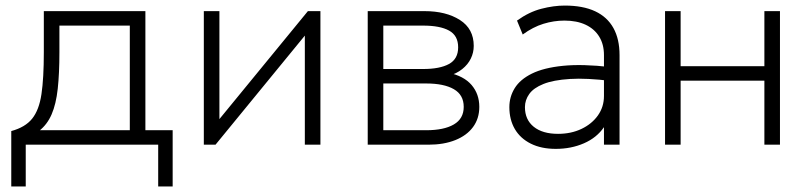

<svg xmlns="http://www.w3.org/2000/svg" viewBox="-20 -520 2908 690"><path d="M446.5 0V-428H193.5V-332Q193.5 -256 187.5 -201Q181.5 -146 165.5 -109Q149.5 -72 120 -49.2Q90.5 -26.5 43.5 -15L20.5 -49Q70.5 -62.5 95.5 -93.5Q120.5 -124.5 129 -181.8Q137.5 -239 137.5 -332V-480H502.5V0ZM20.5 150V-49L71.5 -42L79.5 -52H600.5V150H548.5V0H72.5V150Z M712.5 0V-480H768.5V-92L1086.5 -480H1131.5V0H1075.5V-392L754.5 0Z M1301.5 0V-480H1505.5Q1583 -480 1632.8 -448.2Q1682.5 -416.5 1682.5 -355Q1682.5 -331 1672 -309.5Q1661.5 -288 1641.2 -271.8Q1621 -255.5 1591.5 -247L1590.5 -259Q1647 -247 1674.8 -214.5Q1702.5 -182 1702.5 -136Q1702.5 -94 1680 -63.5Q1657.5 -33 1616.2 -16.5Q1575 0 1519.5 0ZM1357.5 -52H1511.5Q1575.5 -52 1611 -72.8Q1646.5 -93.5 1646.5 -136Q1646.5 -179 1611 -199.5Q1575.5 -220 1511.5 -220H1344.5V-272H1500.5Q1560.5 -272 1593.5 -290Q1626.5 -308 1626.5 -350Q1626.5 -392 1594 -410Q1561.5 -428 1500.5 -428H1357.5Z M1977.5 15Q1925 15 1887.5 -3.8Q1850 -22.5 1830.2 -56.2Q1810.5 -90 1810.5 -135Q1810.5 -172 1829.8 -203.2Q1849 -234.5 1891.5 -255.5Q1934 -276.5 2003.5 -283.5Q2073 -290.5 2173.5 -279L2176.5 -229Q2088 -240 2028.2 -236.2Q1968.5 -232.5 1933 -218.2Q1897.5 -204 1882 -182.2Q1866.5 -160.5 1866.5 -135Q1866.5 -90 1898 -64.5Q1929.5 -39 1985.5 -39Q2032.5 -39 2069.8 -56.8Q2107 -74.5 2128.8 -105.2Q2150.5 -136 2150.5 -175V-322Q2150.5 -360.5 2133.5 -388.2Q2116.5 -416 2084.8 -431Q2053 -446 2008.5 -446Q1970.5 -446 1933 -434.5Q1895.5 -423 1858.5 -396L1838 -446Q1881 -477 1925.5 -488.5Q1970 -500 2009.5 -500Q2075 -500 2118.8 -479.5Q2162.5 -459 2184.5 -419.2Q2206.5 -379.5 2206.5 -322V0H2150.5V-63Q2124.5 -25 2078.5 -5Q2032.5 15 1977.5 15Z M2370 0V-480H2426V-282H2727V-480H2783V0H2727V-230H2426V0Z"/></svg>

Font: Geologica Roman Thin
Style: Regular
Weight: 250
Designer: Sindre Bremnes, Frode Helland
Foundry: Monokrom Skriftforlag AS
Version: Version 1.010;gftools[0.9.28]